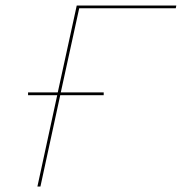

<svg xmlns="http://www.w3.org/2000/svg" viewBox="-20 -678 661 698"><path d="M268 -648 201 -342H357V-332H199L127 0H116L188 -332H82V-342H190L259 -658H621L619 -648Z"/></svg>

Font: Ysabeau Hairline
Style: Italic
Weight: 100
Italic angle: -12°
Designer: Christian Thalmann (Catharsis Fonts)
Version: Version 0.003